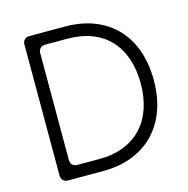

<svg xmlns="http://www.w3.org/2000/svg" viewBox="-104 -800 880 899"><g transform="rotate(-15 336.5 -350.0)"><path d="M84 -32V-668Q84 -682 93 -691Q102 -700 116 -700H287Q369 -700 432.5 -674.5Q496 -649 539 -602.5Q582 -556 604 -492Q626 -428 626 -350Q626 -269 602.5 -204.5Q579 -140 535 -94.5Q491 -49 428.5 -24.5Q366 0 287 0H116Q102 0 93 -9Q84 -18 84 -32ZM177 -59H284Q353 -59 405 -80.5Q457 -102 492 -140Q527 -178 545 -232Q563 -286 563 -350Q563 -418 544.5 -472Q526 -526 490.5 -564Q455 -602 403 -622Q351 -642 284 -642H177Q163 -642 154 -633Q145 -624 145 -610V-91Q145 -77 154 -68Q163 -59 177 -59Z"/></g></svg>

Font: Higure Gothic
Style: Regular
Weight: 400
Designer: Yoshimichi Ohira
Foundry: Positype
Version: Version 1.000